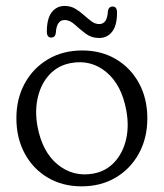

<svg xmlns="http://www.w3.org/2000/svg" viewBox="-20 -632 565 662"><path d="M263.5 -458Q329 -458 379.8 -428Q430.5 -398 459.2 -345.2Q488 -292.5 488 -224Q488 -156 459 -103Q430 -50 379 -19.8Q328 10.5 261.5 10.5Q195.5 10.5 144.8 -19.5Q94 -49.5 65.2 -102.8Q36.5 -156 36.5 -224.5Q36.5 -292 65.5 -344.8Q94.5 -397.5 145.8 -427.8Q197 -458 263.5 -458ZM302 -33.5Q345.5 -41.5 374.5 -72.8Q403.5 -104 414.5 -150.5Q425.5 -197 415.5 -251Q399.5 -339.5 346.5 -383.5Q293.5 -427.5 224 -414.5Q180.5 -406.5 151.2 -375.5Q122 -344.5 110.8 -298Q99.5 -251.5 109 -197.5Q125.5 -108 179.2 -64.5Q233 -21 302 -33.5ZM322 -501Q295 -501 274.8 -516.5Q254.5 -532 237.5 -547.5Q220.5 -563 203 -563Q175 -563 172.5 -518.5Q170.5 -502.5 156.5 -502.5Q141.5 -502.5 141.5 -523Q141.5 -567.5 158.2 -589.5Q175 -611.5 203 -611.5Q223.5 -611.5 239.5 -602Q255.5 -592.5 269.2 -580Q283 -567.5 295.8 -558.2Q308.5 -549 322 -549Q350 -549 352 -593.5Q354.5 -609.5 368.5 -609.5Q383.5 -609.5 383.5 -588.5Q383.5 -544 366.5 -522.5Q349.5 -501 322 -501Z"/></svg>

Font: Fraunces 72pt SuperSoft Light
Style: Regular
Weight: 300
Version: Version 1.000;[0bf87f6ff]